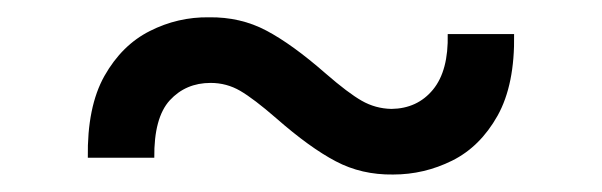

<svg xmlns="http://www.w3.org/2000/svg" viewBox="-20 -399 699 223"><path d="M82 -215.8Q81.1 -274.9 101.3 -310.8Q121.6 -346.7 154.1 -363Q186.5 -379.4 222.7 -378.9Q259.3 -379.4 289.3 -363.5Q319.3 -347.7 358.4 -313.5Q384.3 -291 400.1 -282Q416 -272.9 434.6 -272.5Q464.8 -272.9 482.9 -294.9Q501 -316.9 500 -359.4H577.1Q578.1 -300.8 557.9 -264.6Q537.6 -228.5 505.1 -212.4Q472.7 -196.3 436.5 -196.3Q399.9 -195.8 369.9 -211.7Q339.8 -227.5 300.8 -261.7Q274.9 -284.2 259 -293.5Q243.2 -302.7 224.6 -302.7Q195.8 -302.7 177.2 -282.5Q158.7 -262.2 159.2 -215.8Z"/></svg>

Font: Inter V
Style: 
Weight: 400
Designer: Rasmus Andersson
Foundry: rsms
Version: Version 4.000;git-a3f224843